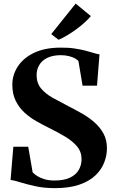

<svg xmlns="http://www.w3.org/2000/svg" viewBox="-20 -1012 626 1044"><path d="M278.5 11Q219 11 170.8 0.2Q122.5 -10.5 88.5 -21.2Q54.5 -32 37.5 -33.5L52.5 -214H133.5L157.5 -75Q167 -64.5 183.5 -54.2Q200 -44 223 -37.2Q246 -30.5 276 -30.5Q328.5 -30.5 361 -46.2Q393.5 -62 408.5 -88.5Q423.5 -115 423.5 -146.5Q423.5 -186.5 399 -215.8Q374.5 -245 333.5 -269.5Q292.5 -294 242.5 -318.5Q212 -333.5 178 -352.8Q144 -372 114.2 -398.8Q84.5 -425.5 65.8 -463Q47 -500.5 47 -552Q47 -604.5 76.8 -650.5Q106.5 -696.5 165.2 -724.8Q224 -753 310.5 -753Q352.5 -753.5 386.5 -748.2Q420.5 -743 447 -736Q473.5 -729 492 -723.2Q510.5 -717.5 521 -716.5L507.5 -546H429L406.5 -680Q401.5 -686.5 388.5 -694Q375.5 -701.5 355.2 -706.8Q335 -712 309 -712Q265.5 -711.5 236.8 -697.2Q208 -683 193.5 -658.5Q179 -634 179 -603.5Q179 -560 203.5 -530.8Q228 -501.5 268.2 -479.2Q308.5 -457 355 -433Q387.5 -416.5 423.5 -396.2Q459.5 -376 491 -349Q522.5 -322 542 -287Q561.5 -252 561.5 -206Q561.5 -166.5 546.5 -128Q531.5 -89.5 498.5 -58Q465.5 -26.5 411.2 -7.8Q357 11 278.5 11ZM298 -796 258.5 -826.5 391.5 -992.5 474 -924.5Q459.5 -907 439.2 -888.8Q419 -870.5 395.5 -853.2Q372 -836 347.5 -821.2Q323 -806.5 299.5 -796Z"/></svg>

Font: Merriweather 96pt
Style: Bold
Weight: 700
Version: Version 2.100